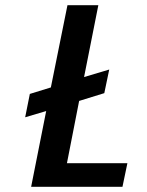

<svg xmlns="http://www.w3.org/2000/svg" viewBox="-20 -720 567 740"><path d="M95 -358 176 -383 240 -700H359L304 -423L401 -452L382 -361L285 -331L238 -91H471L452 0H100L158 -292L77 -268Z"/></svg>

Font: Albert Sans SemiBold
Style: Italic
Weight: 600
Italic angle: -11.25°
Designer: Andreas Rasmussen
Foundry: a.Foundry
Version: Version 1.025